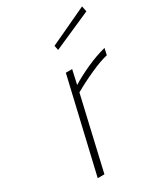

<svg xmlns="http://www.w3.org/2000/svg" viewBox="-182 -812 780 895"><g transform="rotate(-30 208.0 -365.0)"><path d="M190 -500H224L207 -424Q245 -448 300 -473Q355 -498 404 -510L396 -475Q359 -467 302.5 -441.5Q246 -416 199 -389L109 0H73ZM207 -635 410 -730 416 -700 212 -610Z"/></g></svg>

Font: Cairo ExtraLight
Style: Italic
Weight: 275
Italic angle: -13°
Designer: Mohamed Gaber, Accademia di Belle Arti di Urbino and others
Foundry: Kief Type Foundry, Accademia di Belle Arti di Urbino and others
Version: Version 3.011